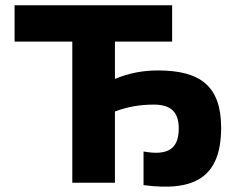

<svg xmlns="http://www.w3.org/2000/svg" viewBox="-20 -690 900 725"><path d="M630 -670H35V-533H253V0H414V-269C462 -287 509 -295 561 -295C625 -295 655 -267 655 -205C655 -128 614 -101 522 -118V9C717 35 815 -22 815 -208C815 -364 737 -424 577 -424C519 -424 467 -414 414 -392V-533H630Z"/></svg>

Font: LT Wave Text Black
Style: Regular
Weight: 900
Designer: Daniel Lyons
Version: Version 2.5 (Glyphs App)